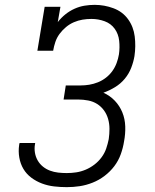

<svg xmlns="http://www.w3.org/2000/svg" viewBox="-20 -763 640 791"><path d="M255 8Q229 8 203 5Q177 2 153 -7Q129 -16 109 -31Q89 -46 76.5 -67Q64 -88 59.5 -114Q55 -140 59 -166Q59 -168 59.5 -170Q60 -172 61 -174H125Q125 -172 124.5 -171Q124 -170 124 -168Q121 -151 124 -133.5Q127 -116 135.5 -101.5Q144 -87 157 -76.5Q170 -66 186 -60Q202 -54 219.5 -52Q237 -50 255 -50Q275 -50 294.5 -53Q314 -56 333 -64Q352 -72 369 -85Q386 -98 398.5 -115Q411 -132 417.5 -151Q424 -170 428 -190Q431 -211 431 -232Q431 -253 425.5 -272.5Q420 -292 408.5 -308Q397 -324 380.5 -334.5Q364 -345 343.5 -349Q323 -353 302 -353H242L251 -411H312Q330 -411 348 -414Q366 -417 383.5 -424Q401 -431 416.5 -443Q432 -455 443 -470.5Q454 -486 460.5 -503.5Q467 -521 470 -539Q474 -567 471 -595Q468 -623 452.5 -644.5Q437 -666 411 -675.5Q385 -685 357 -685Q338 -685 320 -682Q302 -679 284.5 -671.5Q267 -664 252 -651.5Q237 -639 225.5 -623.5Q214 -608 208 -590Q202 -572 199 -554H134L164 -735H229L218 -672Q232 -690 249.5 -704Q267 -718 287 -727Q307 -736 328 -739.5Q349 -743 370 -743Q410 -743 447.5 -729Q485 -715 507.5 -684Q530 -653 535 -613Q540 -573 534 -532Q530 -508 520.5 -483.5Q511 -459 494 -438.5Q477 -418 454 -404Q431 -390 406 -381Q433 -369 453 -348Q473 -327 484 -300Q495 -273 496 -242Q497 -211 491 -180Q487 -154 477.5 -127.5Q468 -101 451 -78.5Q434 -56 411 -38.5Q388 -21 361.5 -10.5Q335 0 308.5 4Q282 8 255 8Z"/></svg>

Font: Iosevka Etoile Light Oblique
Style: Regular
Weight: 300
Italic angle: -9°
Designer: Belleve Invis
Foundry: Belleve Invis
Version: Version 15.5.2; ttfautohint (v1.8.4)